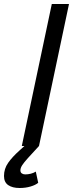

<svg xmlns="http://www.w3.org/2000/svg" viewBox="-72 -730 365 960"><path d="M37 0 187 -710H273L123 0ZM26 210Q-10 210 -31 195.5Q-52 181 -52 150Q-52 114 -31.5 84.5Q-11 55 26 22L70 -18L123 0L68 60Q48 82 39 96Q30 110 30 122Q30 132 37 137Q44 142 54 142Q68 142 82 138.5Q96 135 107 128L119 184Q106 195 81 202.5Q56 210 26 210Z"/></svg>

Font: Geist
Style: Italic
Weight: 400
Italic angle: -12°
Designer: Basement.studio, Andrés Briganti, Mateo Zaragoza
Foundry: Basement.studio, Vercel, Andrés Briganti, Guido Ferreyra, Mateo Zaragoza
Version: Version 1.500